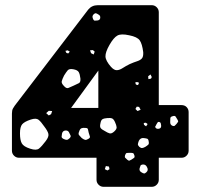

<svg xmlns="http://www.w3.org/2000/svg" viewBox="-20 -720 775 740"><path d="M379 0Q368 0 360 -8Q352 -16 352 -27V-112H53Q42 -112 34 -120Q26 -128 26 -139V-282Q26 -295 30 -302Q34 -309 37 -313L320 -683Q334 -700 357 -700H565Q576 -700 584 -692Q592 -684 592 -673V-315H679Q692 -315 699.5 -307Q707 -299 707 -288V-139Q707 -128 699 -120Q691 -112 680 -112H592V-27Q592 -16 584 -8Q576 0 565 0ZM361 -663Q355 -667 351 -668.5Q347 -670 342 -666Q337 -661 336.5 -657Q336 -653 339 -646Q342 -640 345.5 -640.5Q349 -641 355 -641Q364 -642 366 -649Q368 -659 361 -663ZM532 -519Q528 -551 518.5 -564.5Q509 -578 478 -584Q447 -591 432.5 -583Q418 -575 402 -547Q386 -519 386.5 -502.5Q387 -486 408 -462Q420 -449 430.5 -449.5Q441 -450 452.5 -457.5Q464 -465 480 -473Q496 -480 508.5 -484Q521 -488 527 -495Q533 -502 532 -519ZM338 -527 327 -526 331 -515 341 -510 345 -521ZM241 -526 232 -524 236 -516 243 -514 249 -521ZM290 -417Q288 -434 283.5 -442Q279 -450 263 -453Q247 -456 241 -449Q235 -442 227 -429Q220 -415 218 -407Q216 -399 227 -388Q236 -378 243.5 -381Q251 -384 264 -390Q277 -396 284 -399.5Q291 -403 290 -417ZM254 -304H359V-448ZM560 -433 551 -426 552 -415 562 -417 565 -423ZM508 -404 501 -402 504 -394 512 -392 516 -401ZM516 -308 507 -309 502 -300 510 -292 522 -297ZM181 -292 168 -293 158 -284 168 -275 177 -280ZM664 -259Q660 -266 657 -270.5Q654 -275 645 -272Q637 -270 636.5 -264.5Q636 -259 636 -251Q635 -239 645 -235Q651 -233 653.5 -235.5Q656 -238 660 -242Q664 -247 666 -250Q668 -253 664 -259ZM423 -250Q418 -261 412 -263.5Q406 -266 394 -265Q381 -264 375 -260.5Q369 -257 367 -244Q364 -232 368 -226.5Q372 -221 384 -215Q395 -208 402.5 -206Q410 -204 420 -213Q430 -222 429.5 -229.5Q429 -237 423 -250ZM151 -232Q138 -251 128.5 -258.5Q119 -266 98 -259Q74 -251 65.5 -241Q57 -231 57 -206Q57 -180 64 -167.5Q71 -155 96 -147Q120 -139 130.5 -147.5Q141 -156 156 -176Q169 -193 166.5 -204Q164 -215 151 -232ZM601 -237Q600 -242 599.5 -245Q599 -248 594 -250Q589 -251 587.5 -248Q586 -245 583 -241Q581 -236 579 -233.5Q577 -231 580 -227Q586 -221 596 -225Q602 -228 601 -237ZM542 -247 534 -246 535 -239 543 -233 549 -242ZM322 -208Q320 -216 319 -221.5Q318 -227 309 -227Q299 -228 293.5 -225.5Q288 -223 285 -213Q281 -204 284.5 -199.5Q288 -195 295 -188Q303 -182 308 -181Q313 -180 321 -185Q328 -189 326.5 -194Q325 -199 322 -208ZM246 -210Q242 -218 231 -217Q221 -215 219 -205Q218 -198 217.5 -193.5Q217 -189 224 -185Q232 -181 237 -181Q242 -181 248 -187Q254 -193 252 -197.5Q250 -202 246 -210ZM553 -175Q552 -184 547 -185.5Q542 -187 533 -188Q521 -189 515 -177Q512 -169 511.5 -164.5Q511 -160 517 -154Q523 -149 528 -149.5Q533 -150 540 -154Q548 -159 551.5 -162.5Q555 -166 553 -175ZM498 -121Q496 -129 492 -130Q488 -131 481 -131Q473 -131 469 -130.5Q465 -130 462 -122Q460 -115 462.5 -112Q465 -109 471 -104Q476 -100 479 -101Q482 -102 487 -105Q493 -109 496.5 -111.5Q500 -114 498 -121ZM547 -75Q542 -87 530 -86Q523 -85 521.5 -81.5Q520 -78 518 -71Q516 -61 525 -56Q531 -52 535 -51.5Q539 -51 544 -56Q553 -64 547 -75ZM400 -78 388 -80 384 -68 394 -63 402 -68Z"/></svg>

Font: Rubik Moonrocks
Style: Regular
Weight: 400
Designer: Hubert and Fischer, NaN
Foundry: Hubert and Fischer, NaN
Version: Version 2.200